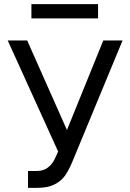

<svg xmlns="http://www.w3.org/2000/svg" viewBox="-20 -904 633 934"><path d="M116.2 -72.3H160.2Q221.7 -72.3 251 -140.6L262.7 -167L17.6 -707H112.3L305.7 -271.5L482.4 -707H576.2L331.1 -115.2Q314 -74.7 295.7 -48.8Q277.3 -22.9 244.9 -6.6Q212.4 9.8 161.1 9.8H116.2ZM457 -814.5H132.8V-883.8H457Z"/></svg>

Font: Pretendard Std
Style: Regular
Weight: 400
Designer: Base glyphs from Inter by Rasmus Andersson; Hangeul glyphs from Noto Sans CJK(Source Han Sans) by Jang Soo-young and Kan
Foundry: Kil Hyung-jin
Version: Version 1.309